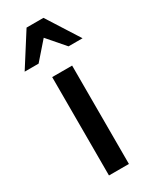

<svg xmlns="http://www.w3.org/2000/svg" viewBox="-217 -827 707 879"><g transform="rotate(-30 137.0 -387.5)"><path d="M-16.1 -604.5 92.3 -774.9H181.6L290 -604.5H215.8L114.7 -721.2H159.7L57.6 -604.5ZM80.6 -520H186V0H80.6Z"/></g></svg>

Font: Monda Medium
Style: Regular
Weight: 500
Designer: Vernon Adams
Foundry: Vernon Adams
Version: Version 2.200